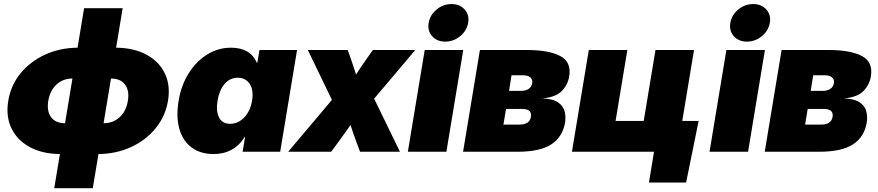

<svg xmlns="http://www.w3.org/2000/svg" viewBox="-20 -769 4448 973"><path d="M254.9 184.6 283.7 11.7Q193.8 10.7 130.4 -23.9Q66.9 -58.6 37.8 -119.4Q8.8 -180.2 22 -258.8Q34.7 -336.9 84 -397.2Q133.3 -457.5 208 -491.9Q282.7 -526.4 373 -527.3L406.2 -727.5H601.6L568.4 -527.3Q658.7 -526.4 722.4 -491.9Q786.1 -457.5 815.2 -397.2Q844.2 -336.9 831.5 -258.8Q818.4 -180.2 769 -119.4Q719.7 -58.6 644.5 -23.9Q569.3 10.7 479 11.7L450.2 184.6ZM504.9 -144.5Q552.7 -144.5 586.2 -175Q619.6 -205.6 627.9 -257.8Q636.7 -310.1 613.5 -340.6Q590.3 -371.1 542.5 -371.1L504.9 -144.5ZM309.6 -144.5 347.2 -371.1Q299.3 -371.1 266.4 -340.6Q233.4 -310.1 224.6 -257.8Q216.3 -205.6 239 -175Q261.7 -144.5 309.6 -144.5Z M1063 11.7Q995.6 11.7 950.9 -21.7Q906.2 -55.2 888.9 -116Q871.6 -176.8 885.3 -258.8Q898.4 -337.9 936.8 -398.4Q975.1 -459 1030.5 -493.2Q1085.9 -527.3 1150.4 -527.3Q1248.5 -527.3 1281.7 -451.2H1284.2L1294.9 -515.6H1485.4L1399.9 0H1209.5L1222.2 -76.2H1220.2Q1195.8 -33.7 1155 -11Q1114.3 11.7 1063 11.7ZM1146.5 -141.6Q1186.5 -141.6 1217.5 -173.6Q1248.5 -205.6 1257.3 -258.8Q1266.1 -312 1245.6 -343.5Q1225.1 -375 1185.1 -375Q1145 -375 1118.2 -343.5Q1091.3 -312 1082.5 -258.8Q1073.7 -205.6 1090.1 -173.6Q1106.4 -141.6 1146.5 -141.6Z M1440.4 0 1662.1 -262.7 1540 -515.6H1742.2L1758.8 -468.8Q1766.1 -447.8 1772.2 -428.7Q1778.3 -409.7 1784.2 -391.1Q1795.9 -409.7 1808.8 -428.7Q1821.8 -447.8 1836.4 -468.8L1869.6 -515.6H2084.5L1876 -269L2006.8 0H1804.7L1787.1 -46.9Q1777.8 -71.3 1770.5 -93Q1763.2 -114.7 1756.3 -135.7Q1741.7 -114.7 1726.3 -93Q1710.9 -71.3 1692.9 -46.9L1658.2 0Z M2046.9 0 2132.3 -515.6H2327.6L2242.2 0ZM2236.3 -558.1Q2194.3 -558.1 2169.9 -585.7Q2145.5 -613.3 2152.3 -653.3Q2159.2 -693.4 2192.6 -720.9Q2226.1 -748.5 2268.1 -748.5Q2310.1 -748.5 2334.7 -720.9Q2359.4 -693.4 2352.5 -653.3Q2345.7 -613.3 2312 -585.7Q2278.3 -558.1 2236.3 -558.1Z M2326.7 0 2412.1 -515.6H2650.4Q2760.3 -515.6 2818.6 -485.4Q2877 -455.1 2864.3 -380.9Q2857.4 -338.9 2826.7 -307.4Q2795.9 -275.9 2728 -270.5Q2783.2 -268.1 2809.3 -249.3Q2835.4 -230.5 2841.8 -203.1Q2848.1 -175.8 2843.3 -146.5Q2831.1 -75.2 2774.2 -37.6Q2717.3 0 2602.1 0ZM2531.2 -137.7H2613.3Q2664.1 -137.7 2670.4 -176.8Q2676.8 -216.8 2626.5 -216.8H2544.4ZM2559.6 -308.6H2622.1Q2645 -308.6 2659.7 -319.1Q2674.3 -329.6 2677.2 -347.7Q2680.2 -366.7 2667.2 -377.2Q2654.3 -387.7 2628.9 -387.7H2572.3Z M2878.4 0 2963.9 -515.6H3159.2L3099.6 -156.2H3242.2L3301.8 -515.6H3497.1L3411.6 0ZM3268.6 156.2 3294.4 0H3247.6L3273.4 -156.2H3520.5L3457 156.2Z M3575.7 0 3661.1 -515.6H3856.4L3771 0ZM3765.1 -558.1Q3723.1 -558.1 3698.7 -585.7Q3674.3 -613.3 3681.2 -653.3Q3688 -693.4 3721.4 -720.9Q3754.9 -748.5 3796.9 -748.5Q3838.9 -748.5 3863.5 -720.9Q3888.2 -693.4 3881.3 -653.3Q3874.5 -613.3 3840.8 -585.7Q3807.1 -558.1 3765.1 -558.1Z M3855.5 0 3940.9 -515.6H4179.2Q4289.1 -515.6 4347.4 -485.4Q4405.8 -455.1 4393.1 -380.9Q4386.2 -338.9 4355.5 -307.4Q4324.7 -275.9 4256.8 -270.5Q4312 -268.1 4338.1 -249.3Q4364.3 -230.5 4370.6 -203.1Q4377 -175.8 4372.1 -146.5Q4359.9 -75.2 4303 -37.6Q4246.1 0 4130.9 0ZM4060.1 -137.7H4142.1Q4192.9 -137.7 4199.2 -176.8Q4205.6 -216.8 4155.3 -216.8H4073.2ZM4088.4 -308.6H4150.9Q4173.8 -308.6 4188.5 -319.1Q4203.1 -329.6 4206.1 -347.7Q4209 -366.7 4196 -377.2Q4183.1 -387.7 4157.7 -387.7H4101.1Z"/></svg>

Font: Inter Display Black
Style: Italic
Weight: 900
Italic angle: -9.39999°
Designer: Rasmus Andersson
Foundry: rsms
Version: Version 4.000;git-a52131595